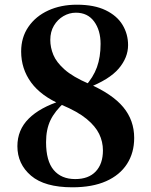

<svg xmlns="http://www.w3.org/2000/svg" viewBox="-20 -780 644 817"><path d="M288 17Q170 17 112 -32.5Q54 -82 54 -158Q54 -227 102 -275Q150 -323 242 -352V-358L256 -346Q213 -307 194.5 -268Q176 -229 176 -175Q176 -95 208.5 -56.5Q241 -18 300 -18Q357 -18 387.5 -50.5Q418 -83 418 -140Q418 -177 402 -210Q386 -243 348.5 -274Q311 -305 242 -334Q155 -371 112.5 -429Q70 -487 70 -561Q70 -621 101 -666Q132 -711 185.5 -735.5Q239 -760 307 -760Q381 -760 429.5 -736.5Q478 -713 501.5 -674Q525 -635 525 -588Q525 -535 485 -488Q445 -441 351 -405V-402L341 -411Q377 -451 392.5 -494Q408 -537 408 -593Q408 -651 380.5 -688.5Q353 -726 303 -726Q275 -726 250 -711.5Q225 -697 209.5 -671Q194 -645 194 -610Q194 -578 207 -546.5Q220 -515 255 -484Q290 -453 357 -424Q458 -380 504.5 -324Q551 -268 551 -193Q551 -130 520.5 -82.5Q490 -35 431.5 -9Q373 17 288 17Z"/></svg>

Font: Noto Serif TC ExtraLight ExtraBold
Style: Regular
Weight: 800
Version: Version 2.002-H1;hotconv 1.1.0;makeotfexe 2.6.0